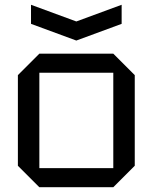

<svg xmlns="http://www.w3.org/2000/svg" viewBox="-20 -785 640 805"><path d="M55 -90V-470L145 -560H455L545 -470V-90L455 0H145ZM145 -80H455V-480H145ZM490 -765V-685L300 -615L110 -685V-765L300 -695Z"/></svg>

Font: Tektur
Style: Regular
Weight: 400
Designer: Adam Jagosz
Foundry: Adam Jagosz
Version: Version 1.005;gftools[0.9.30]